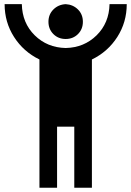

<svg xmlns="http://www.w3.org/2000/svg" viewBox="-20 -804 626 915"><path d="M2 -784.2H84C85.3 -724.3 105.8 -674.8 145.5 -635.7C185.2 -596.7 234.4 -576.5 293 -575.2C351.6 -576.5 400.7 -596.7 440.4 -635.7C480.1 -674.8 500.7 -724.3 502 -784.2H584C584 -726.9 569 -674.8 539.1 -627.9C509.1 -581.1 468.8 -545.2 418 -520.5V90.8H334V-200.2H252V90.8H168V-520.5C117.2 -545.2 76.8 -581.1 46.9 -627.9C16.9 -674.8 2 -726.9 2 -784.2ZM293 -784.2C316.4 -782.9 335.9 -774.4 351.6 -758.8C367.2 -743.2 375 -723.6 375 -700.2C375 -676.8 367.2 -657.2 351.6 -641.6C335.9 -626 316.4 -618.2 293 -618.2C269.5 -618.2 250 -626 234.4 -641.6C218.8 -657.2 210.9 -676.8 210.9 -700.2C210.9 -723.6 218.8 -743.2 234.4 -758.8C250 -774.4 269.5 -782.9 293 -784.2Z"/></svg>

Font: CaskaydiaCove Nerd Font
Style: Bold
Weight: 700
Designer: Aaron Bell
Foundry: Saja Typeworks
Version: Version 2111.1;Nerd Fonts 2.3.0